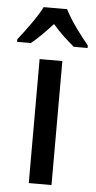

<svg xmlns="http://www.w3.org/2000/svg" viewBox="-89 -800 416 833"><g transform="rotate(5 118.5 -383.0)"><path d="M168 0H69V-540H168ZM169 -766Q186 -732 215.5 -690.5Q245 -649 272 -617V-606H212Q190 -624 165.5 -647Q141 -670 118 -697Q94 -670 69.5 -646Q45 -622 25 -606H-35V-617Q-9 -650 21 -692Q51 -734 67 -766Z"/></g></svg>

Font: Noto Sans Telugu Condensed Medium
Style: Regular
Weight: 500
Width: 3
Designer: Jelle Bosma - Monotype Design Team
Foundry: Monotype Imaging Inc.
Version: Version 2.005; ttfautohint (v1.8.4.7-5d5b)